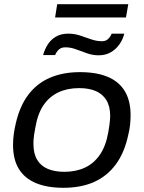

<svg xmlns="http://www.w3.org/2000/svg" viewBox="-20 -881 684 913"><path d="M282 12Q204 12 150.5 -10.5Q97 -33 69.5 -78Q42 -123 42 -192Q42 -218 45.5 -243.5Q49 -269 55 -294Q74 -377 115 -431Q156 -485 218 -511.5Q280 -538 360 -538Q439 -538 492.5 -515.5Q546 -493 573.5 -447.5Q601 -402 601 -333Q601 -310 598.5 -287Q596 -264 590 -240Q572 -155 530.5 -99Q489 -43 427 -15.5Q365 12 282 12ZM286 -64Q341 -64 384 -84Q427 -104 455.5 -146Q484 -188 495 -253Q499 -274 500.5 -287.5Q502 -301 503 -311Q504 -321 504 -329Q504 -375 486 -404.5Q468 -434 435.5 -448Q403 -462 356 -462Q301 -462 258 -442Q215 -422 187 -381Q159 -340 148 -274Q144 -253 142 -239Q140 -225 139.5 -215.5Q139 -206 139 -197Q139 -151 156.5 -121.5Q174 -92 207 -78Q240 -64 286 -64ZM185 -619Q192 -645 206.5 -668.5Q221 -692 245.5 -706.5Q270 -721 304 -721Q334 -721 361 -712Q388 -703 413.5 -694Q439 -685 465 -685Q483 -685 494 -695.5Q505 -706 511 -721H571Q565 -695 548.5 -671Q532 -647 507 -632.5Q482 -618 449 -618Q421 -618 394 -627.5Q367 -637 341.5 -646.5Q316 -656 291 -656Q271 -656 259.5 -645Q248 -634 242 -619ZM242 -798 252 -861H590L579 -798Z"/></svg>

Font: Archivo SemiExpanded
Style: Italic
Weight: 400
Width: 6
Italic angle: -10°
Designer: Hector Gatti
Foundry: Omnibus-Type
Version: Version 2.001